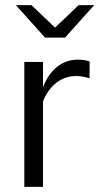

<svg xmlns="http://www.w3.org/2000/svg" viewBox="-20 -730 392 750"><path d="M42 0ZM75 0V-488H148V-389Q167 -440 202.5 -468.5Q238 -497 284 -497Q297 -497 308 -495.5Q319 -494 330 -490V-424Q318 -428 304.5 -430.5Q291 -433 279 -433Q234 -433 200.5 -407Q167 -381 148 -334V0ZM103 -710 195 -622 287 -710H348L234 -583H156L42 -710Z"/></svg>

Font: Red Hat Text
Style: Regular
Weight: 400
Designer: Pentagram / MCKL
Foundry: Pentagram / MCKL
Version: Version 1.005; Red Hat Text